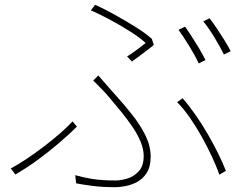

<svg xmlns="http://www.w3.org/2000/svg" viewBox="-20 -760 1040 799"><path d="M509 -525Q531 -539 552.5 -555Q574 -571 586 -581Q564 -602 525 -627Q486 -652 441.5 -676Q397 -700 358 -717L376 -740Q412 -724 457 -699Q502 -674 544.5 -647.5Q587 -621 612 -598L620 -573Q612 -566 601.5 -558Q591 -550 579 -541Q567 -532 554.5 -522.5Q542 -513 529 -504ZM293 -31Q328 -21 366 -15Q404 -9 462 -9Q483 -9 510 -17Q537 -25 557.5 -47.5Q578 -70 578 -111Q578 -139 565.5 -169.5Q553 -200 532 -231Q511 -262 486 -293Q461 -324 436 -353Q422 -370 403.5 -389Q385 -408 368 -425L389 -446Q403 -430 420.5 -410Q438 -390 454 -372Q494 -328 529 -284Q564 -240 585.5 -196Q607 -152 607 -108Q607 -66 590.5 -40.5Q574 -15 550 -2.5Q526 10 501.5 14.5Q477 19 462 19Q408 19 368 14Q328 9 297 3ZM893 -33Q881 -67 862 -108Q843 -149 819.5 -191Q796 -233 770 -270.5Q744 -308 717 -335L740 -351Q768 -319 795 -280Q822 -241 846 -199.5Q870 -158 889 -119Q908 -80 920 -49ZM300 -233Q270 -203 227 -166Q184 -129 136 -94Q88 -59 44 -34L25 -59Q55 -75 91 -99Q127 -123 163 -150.5Q199 -178 230.5 -205.5Q262 -233 282 -255ZM750 -649Q763 -631 778.5 -607Q794 -583 809 -558Q824 -533 835 -510L807 -496Q793 -527 768 -567.5Q743 -608 723 -636ZM852 -684Q866 -666 882.5 -641.5Q899 -617 914.5 -592Q930 -567 940 -547L912 -533Q895 -567 872 -605Q849 -643 826 -671Z"/></svg>

Font: Noto Sans SC Thin Thin
Style: Regular
Weight: 250
Version: Version 2.004-H2;hotconv 1.0.118;makeotfexe 2.5.65603